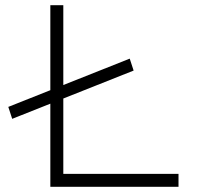

<svg xmlns="http://www.w3.org/2000/svg" viewBox="-20 -720 778 740"><path d="M27 -262 12 -308 480 -494 495 -448ZM174 0V-700H224V-50H668V0Z"/></svg>

Font: Lexend Peta ExtraLight
Style: Regular
Weight: 250
Version: Version 1.007